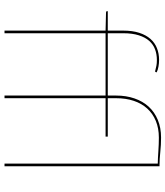

<svg xmlns="http://www.w3.org/2000/svg" viewBox="40 -792 751 872"><g transform="rotate(90 416.0 -355.5)"><path d="M118.5 0V-459L36.5 -461Q30.5 -461 30.5 -465V-469H118.5V-539Q118.5 -581 128.5 -611.8Q138.5 -642.5 156 -662.5Q173.5 -682.5 198 -692.2Q222.5 -702 252 -702Q266.5 -702 282 -699.2Q297.5 -696.5 308 -691L307 -687Q306 -683.5 303 -684Q300 -684.5 293.8 -686.2Q287.5 -688 277.2 -690Q267 -692 252 -692Q226 -692 203.8 -683.8Q181.5 -675.5 165.2 -657.2Q149 -639 139.8 -609.8Q130.5 -580.5 130.5 -539V-469H413.5V-507Q413.5 -552.5 426.5 -590.2Q439.5 -628 464 -654.8Q488.5 -681.5 524 -696.2Q559.5 -711 604.5 -711Q637.5 -711 669.8 -707.5Q702 -704 728.5 -704H734.5V0H722.5V-696Q697 -696.5 665.2 -698.8Q633.5 -701 604.5 -701Q562 -701 528.8 -687.2Q495.5 -673.5 472.5 -648.2Q449.5 -623 437.5 -587Q425.5 -551 425.5 -507V-469H600V-459H425.5V0H413.5V-459H130.5V0Z"/></g></svg>

Font: Lato 2
Style: Regular
Weight: 100
Designer: Lukasz Dziedzic with Adam Twardoch and Botio Nikoltchev
Foundry: tyPoland Lukasz Dziedzic
Version: Version 2.015; 2015-08-06; http://www.latofonts.com/